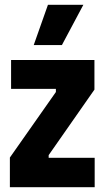

<svg xmlns="http://www.w3.org/2000/svg" viewBox="-20 -777 434 797"><path d="M21 0V-123L212 -395V-408H26V-528H372V-405L182 -133V-122H373V0ZM237 -590H120L179 -757H326Z"/></svg>

Font: Bricolage Grotesque 12pt Condensed ExtraBold
Style: Regular
Weight: 800
Width: 3
Designer: Mathieu Triay
Foundry: Atelier Triay
Version: Version 1.001; ttfautohint (v1.8.4.7-5d5b);gftools[0.9.33.de